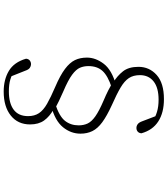

<svg xmlns="http://www.w3.org/2000/svg" viewBox="46 -835 908 1040"><g transform="rotate(-90 500.0 -315.0)"><path d="M483 119Q410 119 362.5 88.5Q315 58 298 -3Q299 -16 307 -23Q315 -30 327 -30Q338 -30 347.5 -23Q357 -16 363 1L397 90L362 57Q386 73 414.5 81.5Q443 90 480 90Q545 90 579 63Q613 36 613 -11Q613 -47 597 -71Q581 -95 545.5 -116Q510 -137 451 -163Q392 -190 358 -215Q324 -240 310 -268.5Q296 -297 296 -333Q296 -385 331 -428Q366 -471 446 -492V-498L458 -470Q390 -448 365.5 -417Q341 -386 341 -343Q341 -316 351 -294.5Q361 -273 390 -252.5Q419 -232 475 -208Q506 -195 530.5 -182.5Q555 -170 574 -159V-155Q609 -134 633.5 -103Q658 -72 658 -19Q658 40 614 79.5Q570 119 483 119ZM524 -749Q589 -749 636 -721Q683 -693 702 -628Q701 -615 692.5 -608Q684 -601 672 -601Q662 -601 652.5 -607.5Q643 -614 637 -632L602 -720L641 -688Q616 -705 589.5 -713Q563 -721 525 -721Q461 -721 426 -695Q391 -669 391 -617Q391 -582 407 -558Q423 -534 458 -514Q493 -494 549 -470Q612 -443 646.5 -417Q681 -391 694.5 -363Q708 -335 708 -298Q708 -251 674.5 -207Q641 -163 558 -140V-135L546 -164Q610 -185 636 -214Q662 -243 662 -290Q662 -315 653 -336Q644 -357 615 -378.5Q586 -400 525 -426Q497 -438 473.5 -449.5Q450 -461 429 -473V-478Q389 -500 367.5 -530Q346 -560 346 -606Q346 -672 394 -710.5Q442 -749 524 -749Z"/></g></svg>

Font: Noto Serif KR ExtraLight ExtraLight
Style: Regular
Weight: 250
Version: Version 2.003-H1;hotconv 1.1.1;makeotfexe 2.6.0